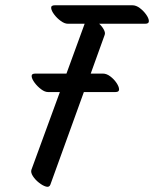

<svg xmlns="http://www.w3.org/2000/svg" viewBox="-20 -672 585 728"><path d="M114 -393H232L301 -582H237Q225 -582 210.5 -592.5Q196 -603 185.5 -617Q175 -631 174 -641.5Q173 -652 188 -652H482Q496 -652 510 -641.5Q524 -631 534 -617Q544 -603 544.5 -592.5Q545 -582 531 -582H356Q367 -572 373.5 -560Q380 -548 377 -540L324 -393H370Q384 -393 398 -382.5Q412 -372 421.5 -358Q431 -344 431.5 -333.5Q432 -323 418 -323H298L171 28Q167 39 154.5 35.5Q142 32 127.5 20.5Q113 9 104.5 -4.5Q96 -18 99 -28L207 -323H162Q150 -323 136 -333.5Q122 -344 111.5 -358Q101 -372 100 -382.5Q99 -393 114 -393Z"/></svg>

Font: Story Script
Style: Regular
Weight: 400
Designer: Lana Roulhac, Ben Buysse
Version: Version 1.000; ttfautohint (v1.8.4.7-5d5b)